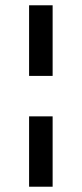

<svg xmlns="http://www.w3.org/2000/svg" viewBox="-20 -706 309 726"><path d="M179 -419H90V-686H179ZM179 0H90V-266H179Z"/></svg>

Font: Chivo
Style: Regular
Weight: 400
Designer: Hector Gatti
Foundry: Omnibus-Type
Version: Version 1.003